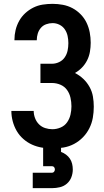

<svg xmlns="http://www.w3.org/2000/svg" viewBox="-20 -763 540 997"><path d="M252 8Q281 8 310 3Q339 -2 364.5 -15.5Q390 -29 410.5 -50Q431 -71 444 -97Q457 -123 462 -151.5Q467 -180 467 -209Q467 -236 462.5 -262Q458 -288 445 -311.5Q432 -335 412.5 -353.5Q393 -372 369 -384Q389 -395 405.5 -412Q422 -429 432.5 -450Q443 -471 447 -494.5Q451 -518 451 -541Q451 -568 446 -594.5Q441 -621 429.5 -645Q418 -669 399 -688.5Q380 -708 356.5 -720.5Q333 -733 306.5 -738Q280 -743 253 -743Q227 -743 201.5 -739Q176 -735 153 -723.5Q130 -712 111 -694.5Q92 -677 79.5 -654.5Q67 -632 61 -607Q55 -582 55 -556Q55 -556 55 -555Q55 -554 55 -554H171Q171 -554 171 -554.5Q171 -555 171 -555Q171 -572 176 -588.5Q181 -605 192 -618Q203 -631 219.5 -637Q236 -643 253 -643Q272 -643 289 -634.5Q306 -626 316.5 -610.5Q327 -595 331 -576.5Q335 -558 335 -539Q335 -539 335 -539Q335 -539 335 -539Q335 -519 331 -500Q327 -481 316 -465Q305 -449 287 -440.5Q269 -432 250 -432H190V-332H250Q273 -332 294 -323Q315 -314 328 -296Q341 -278 346 -255.5Q351 -233 351 -211Q351 -189 346 -167.5Q341 -146 328.5 -128Q316 -110 295 -101Q274 -92 252 -92Q233 -92 214.5 -98Q196 -104 182.5 -117.5Q169 -131 162 -149.5Q155 -168 155 -187H39Q39 -160 46 -133.5Q53 -107 66.5 -83.5Q80 -60 101 -41.5Q122 -23 146.5 -12Q171 -1 198 3.5Q225 8 252 8ZM150 214H250Q271 214 291.5 209Q312 204 327.5 190.5Q343 177 350.5 157.5Q358 138 358 117Q358 102 354.5 87.5Q351 73 343 61Q335 49 323 40Q311 31 297 26V0H204V100H250Q257 100 261 105Q265 110 265 117Q265 123 261 128.5Q257 134 250 134H150Z"/></svg>

Font: Iosevka SS09
Style: Bold
Weight: 700
Monospace: yes
Designer: Belleve Invis
Foundry: Belleve Invis
Version: Version 5.2.1; ttfautohint (v1.8.3)